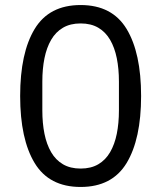

<svg xmlns="http://www.w3.org/2000/svg" viewBox="-20 -730 640 762"><path d="M300 12Q175 12 117.5 -83Q60 -178 60 -349Q60 -520 117.5 -615Q175 -710 300 -710Q425 -710 482.5 -615Q540 -520 540 -349Q540 -178 482.5 -83Q425 12 300 12ZM300 -61Q341 -61 370 -78Q399 -95 417 -126Q435 -157 443.5 -199Q452 -241 452 -292V-406Q452 -457 443.5 -499Q435 -541 417 -572Q399 -603 370 -620Q341 -637 300 -637Q259 -637 230 -620Q201 -603 183 -572Q165 -541 156.5 -499Q148 -457 148 -406V-292Q148 -241 156.5 -199Q165 -157 183 -126Q201 -95 230 -78Q259 -61 300 -61Z"/></svg>

Font: IBM Plex Sans Thai
Style: Regular
Weight: 400
Designer: Mike Abbink, Paul van der Laan, Pieter van Rosmalen, Ben Mitchell, Mark Frömberg
Foundry: Bold Monday
Version: Version 1.2